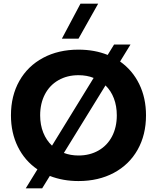

<svg xmlns="http://www.w3.org/2000/svg" viewBox="-20 -982 860 1052"><path d="M253 -18 211 50H121L185 -54Q116 -101 78 -177.5Q40 -254 40 -350Q40 -457 86 -538.5Q132 -620 216 -665Q300 -710 410 -710Q498 -710 570 -681L605 -738H695L638 -645Q706 -597 743 -521Q780 -445 780 -350Q780 -243 734 -161.5Q688 -80 604 -35Q520 10 410 10Q325 10 253 -18ZM620 -350Q620 -401 604 -443Q588 -485 558 -514L330 -144Q367 -130 410 -130Q472 -130 520 -157.5Q568 -185 594 -235Q620 -285 620 -350ZM265 -184 493 -555Q456 -570 410 -570Q348 -570 300 -542.5Q252 -515 226 -465Q200 -415 200 -350Q200 -298 217 -255.5Q234 -213 265 -184ZM421 -962H518L410 -770H319Z"/></svg>

Font: Goli Bold
Style: Regular
Weight: 700
Designer: jaikishan Patel
Foundry: MagicType
Version: Version 1.000